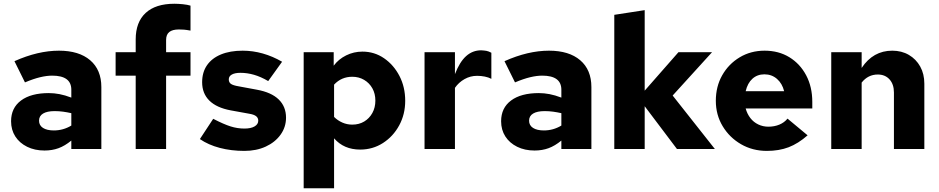

<svg xmlns="http://www.w3.org/2000/svg" viewBox="-20 -794 5004 1023"><path d="M217 8Q165 8 124.5 -12Q84 -32 61.5 -67Q39 -102 39 -148Q39 -219 92 -258.5Q145 -298 240 -298Q268 -298 297 -292.5Q326 -287 360 -274V-316Q360 -391 258 -391Q229 -391 193.5 -382.5Q158 -374 113 -355L57 -468Q182 -524 294 -524Q401 -524 460.5 -473Q520 -422 520 -330V0H360V-45Q326 -17 292 -4.5Q258 8 217 8ZM188 -151Q188 -126 209 -112.5Q230 -99 267 -99Q317 -99 360 -125V-191Q338 -196 316 -199Q294 -202 271 -202Q231 -202 209.5 -189Q188 -176 188 -151Z M703 0V-391H596V-516H703V-584Q703 -676 756 -725Q809 -774 909 -774Q930 -774 954.5 -771.5Q979 -769 995 -764V-631Q973 -635 960 -636Q947 -637 933 -637Q899 -637 882 -623.5Q865 -610 865 -581V-516H995V-391H865V0Z M1282 10Q1212 10 1151 -6Q1090 -22 1045 -53L1116 -161Q1172 -132 1208.5 -120.5Q1245 -109 1282 -109Q1317 -109 1336.5 -120.5Q1356 -132 1356 -151Q1356 -166 1344.5 -175Q1333 -184 1308 -188L1209 -206Q1134 -220 1095.5 -258Q1057 -296 1057 -356Q1057 -409 1083 -446.5Q1109 -484 1157.5 -504Q1206 -524 1273 -524Q1327 -524 1380 -509Q1433 -494 1483 -465L1409 -362Q1370 -385 1333.5 -395.5Q1297 -406 1261 -406Q1232 -406 1215.5 -397Q1199 -388 1199 -371Q1199 -355 1210.5 -347Q1222 -339 1252 -334L1349 -316Q1426 -302 1465 -264Q1504 -226 1504 -167Q1504 -117 1475 -76.5Q1446 -36 1396 -13Q1346 10 1282 10Z M1598 209V-516H1758V-444Q1784 -479 1824.5 -499Q1865 -519 1911 -519Q1975 -519 2026.5 -483.5Q2078 -448 2108.5 -389Q2139 -330 2139 -257Q2139 -185 2107 -126Q2075 -67 2020.5 -32Q1966 3 1899 3Q1812 3 1760 -57V209ZM1857 -130Q1893 -130 1920.5 -146.5Q1948 -163 1964 -192Q1980 -221 1980 -258Q1980 -295 1964 -323.5Q1948 -352 1920 -368.5Q1892 -385 1857 -385Q1799 -385 1760 -343V-171Q1779 -152 1804 -141Q1829 -130 1857 -130Z M2242 0V-516H2404V-399Q2429 -464 2463.5 -495Q2498 -526 2544 -526Q2561 -525 2572 -523Q2583 -521 2598 -513V-374Q2583 -382 2563 -386Q2543 -390 2522 -390Q2486 -390 2455 -372.5Q2424 -355 2404 -326V0Z M2828 8Q2776 8 2735.5 -12Q2695 -32 2672.5 -67Q2650 -102 2650 -148Q2650 -219 2703 -258.5Q2756 -298 2851 -298Q2879 -298 2908 -292.5Q2937 -287 2971 -274V-316Q2971 -391 2869 -391Q2840 -391 2804.5 -382.5Q2769 -374 2724 -355L2668 -468Q2793 -524 2905 -524Q3012 -524 3071.5 -473Q3131 -422 3131 -330V0H2971V-45Q2937 -17 2903 -4.5Q2869 8 2828 8ZM2799 -151Q2799 -126 2820 -112.5Q2841 -99 2878 -99Q2928 -99 2971 -125V-191Q2949 -196 2927 -199Q2905 -202 2882 -202Q2842 -202 2820.5 -189Q2799 -176 2799 -151Z M3253 0V-715L3415 -740V-311L3595 -516H3774L3564 -285L3789 0H3587L3415 -228V0Z M4066 10Q3990 10 3928.5 -25.5Q3867 -61 3830.5 -121.5Q3794 -182 3794 -257Q3794 -333 3828 -393Q3862 -453 3921 -488.5Q3980 -524 4054 -524Q4129 -524 4186 -489Q4243 -454 4275.5 -392.5Q4308 -331 4308 -251V-216H3953Q3961 -187 3978 -165Q3995 -143 4020 -131Q4045 -119 4074 -119Q4106 -119 4132.5 -130Q4159 -141 4176 -162L4283 -73Q4233 -29 4182 -9.5Q4131 10 4066 10ZM3953 -308H4158Q4148 -349 4120 -373.5Q4092 -398 4053 -398Q4015 -398 3989 -374.5Q3963 -351 3953 -308Z M4409 0V-516H4571V-432Q4632 -524 4734 -524Q4784 -524 4822.5 -501.5Q4861 -479 4883 -439.5Q4905 -400 4905 -348V0H4743V-301Q4743 -345 4719.5 -371Q4696 -397 4657 -397Q4605 -397 4571 -354V0Z"/></svg>

Font: Red Hat Text VF
Style: Regular
Weight: 400
Designer: Pentagram, MCKL
Foundry: Pentagram, MCKL
Version: Version 1.023